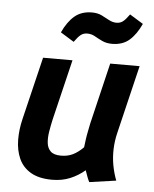

<svg xmlns="http://www.w3.org/2000/svg" viewBox="-54 -794 685 852"><g transform="rotate(5 289.0 -368.5)"><path d="M210 12Q151 12 114.5 -9.5Q78 -31 61.5 -68Q45 -105 44.5 -151Q44 -197 56 -246L123 -524H254L189 -254Q183 -227 178.5 -199.5Q174 -172 176.5 -149Q179 -126 193.5 -112Q208 -98 240 -98Q269 -98 292 -109Q315 -120 339 -144Q341 -161 343.5 -179.5Q346 -198 350 -217Q354 -236 357 -252L422 -524H553L480 -220Q471 -183 470 -146Q469 -109 475.5 -74.5Q482 -40 494 -9L375 8Q369 -4 364.5 -16.5Q360 -29 355 -43Q326 -18 290 -3Q254 12 210 12ZM252 -606 192 -643Q214 -691 244.5 -717Q275 -743 322 -743Q347 -743 365.5 -734Q384 -725 400 -716Q416 -707 434 -707Q450 -707 462 -716Q474 -725 491 -749L551 -712Q529 -664 499 -638Q469 -612 422 -612Q397 -612 378 -621Q359 -630 343.5 -639Q328 -648 309 -648Q293 -648 281 -639Q269 -630 252 -606Z"/></g></svg>

Font: Ubuntu Sans
Style: Bold Italic
Weight: 700
Italic angle: -13.5°
Designer: Dalton Maag Ltd
Foundry: Dalton Maag Ltd
Version: Version 1.006